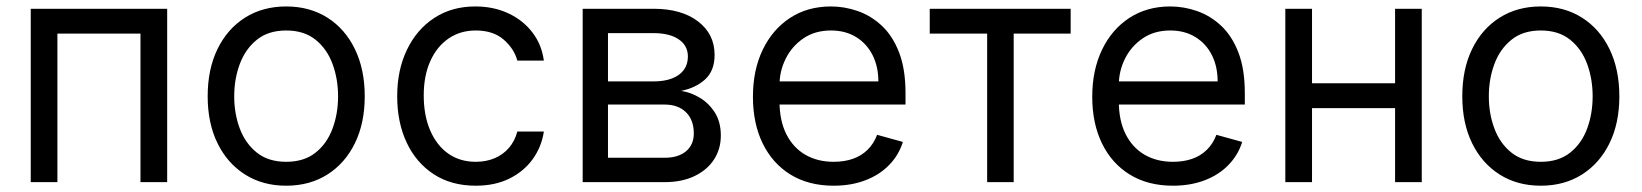

<svg xmlns="http://www.w3.org/2000/svg" viewBox="-20 -573 5165 604"><path d="M76.7 0V-545.4H505.9V0H421.9V-467.3H160.6V0Z M880.4 11.2Q806.6 11.2 751 -23.9Q695.3 -59.1 664.3 -122.3Q633.3 -185.5 633.3 -270Q633.3 -355.5 664.3 -418.9Q695.3 -482.4 751 -517.6Q806.6 -552.7 880.4 -552.7Q954.1 -552.7 1009.8 -517.6Q1065.4 -482.4 1096.4 -418.7Q1127.4 -355 1127.4 -270Q1127.4 -185.5 1096.4 -122.3Q1065.4 -59.1 1009.8 -23.9Q954.1 11.2 880.4 11.2ZM880.4 -64Q936.5 -64 972.7 -92.8Q1008.8 -121.6 1026.1 -168.5Q1043.5 -215.3 1043.5 -270Q1043.5 -324.7 1026.1 -371.8Q1008.8 -418.9 972.7 -448Q936.5 -477.1 880.4 -477.1Q824.2 -477.1 788.1 -448Q752 -418.9 734.4 -371.8Q716.8 -324.7 716.8 -270Q716.8 -215.3 734.4 -168.5Q752 -121.6 788.1 -92.8Q824.2 -64 880.4 -64Z M1476.6 11.2Q1399.9 11.2 1344.5 -24.9Q1289.1 -61 1259.3 -124.5Q1229.5 -188 1229.5 -270Q1229.5 -353 1260.3 -416.7Q1291 -480.5 1346.2 -516.6Q1401.4 -552.7 1475.1 -552.7Q1532.7 -552.7 1578.9 -531.2Q1625 -509.8 1654.5 -471.4Q1684.1 -433.1 1690.9 -382.3H1607.4Q1597.7 -419.4 1564.7 -448.2Q1531.7 -477.1 1476.6 -477.1Q1427.7 -477.1 1390.9 -451.7Q1354 -426.3 1333.5 -380.4Q1313 -334.5 1313 -272.9Q1313 -210 1333.3 -162.8Q1353.5 -115.7 1390.1 -89.8Q1426.8 -64 1476.6 -64Q1509.3 -64 1535.9 -75.2Q1562.5 -86.4 1581.1 -107.9Q1599.6 -129.4 1607.4 -159.2H1690.9Q1683.6 -110.8 1655.8 -72.3Q1627.9 -33.7 1582.5 -11.2Q1537.1 11.2 1476.6 11.2Z M1813 0V-545.4H2036.1Q2124 -545.4 2176 -505.6Q2228 -465.8 2228 -400.4Q2228 -350.6 2198.5 -323.5Q2168.9 -296.4 2122.6 -287.1Q2152.8 -282.7 2181.4 -265.6Q2210 -248.5 2228.8 -219Q2247.6 -189.5 2247.6 -146.5Q2247.6 -104.5 2226.3 -71.5Q2205.1 -38.6 2165.3 -19.3Q2125.5 0 2070.3 0ZM1892.6 -76.7H2070.3Q2113.8 -76.7 2138.2 -97.2Q2162.6 -117.7 2162.6 -153.3Q2162.6 -195.8 2137.9 -220Q2113.3 -244.1 2070.3 -244.1H1892.6ZM1892.6 -316.9H2036.1Q2069.8 -316.9 2094 -326.2Q2118.2 -335.4 2131.1 -353Q2144 -370.6 2144 -395Q2144 -429.7 2115.2 -449.2Q2086.4 -468.8 2036.1 -468.8H1892.6Z M2602.5 11.2Q2523.9 11.2 2467 -23.7Q2410.2 -58.6 2379.4 -121.6Q2348.6 -184.6 2348.6 -268.6Q2348.6 -352.5 2379.4 -416.5Q2410.2 -480.5 2465.3 -516.6Q2520.5 -552.7 2594.2 -552.7Q2636.7 -552.7 2678.2 -538.3Q2719.7 -523.9 2753.9 -492.2Q2788.1 -460.4 2808.3 -408.2Q2828.6 -356 2828.6 -279.8V-244.1H2408.2V-316.9H2743.2Q2743.2 -363.3 2725.1 -399.4Q2707 -435.5 2673.3 -456.3Q2639.6 -477.1 2594.2 -477.1Q2543.9 -477.1 2507.6 -452.4Q2471.2 -427.7 2451.7 -388.4Q2432.1 -349.1 2432.1 -304.2V-255.9Q2432.1 -193.8 2453.6 -151.1Q2475.1 -108.4 2513.4 -86.2Q2551.8 -64 2602.5 -64Q2635.7 -64 2662.6 -73.2Q2689.5 -82.5 2709 -101.6Q2728.5 -120.6 2739.3 -148.9L2820.3 -126.5Q2807.6 -85.4 2777.3 -54.2Q2747.1 -22.9 2702.4 -5.9Q2657.7 11.2 2602.5 11.2Z M2904.8 -467.3V-545.4H3348.1V-467.3H3168.9V0H3085.4V-467.3Z M3669.9 11.2Q3591.3 11.2 3534.4 -23.7Q3477.5 -58.6 3446.8 -121.6Q3416 -184.6 3416 -268.6Q3416 -352.5 3446.8 -416.5Q3477.5 -480.5 3532.7 -516.6Q3587.9 -552.7 3661.6 -552.7Q3704.1 -552.7 3745.6 -538.3Q3787.1 -523.9 3821.3 -492.2Q3855.5 -460.4 3875.7 -408.2Q3896 -356 3896 -279.8V-244.1H3475.6V-316.9H3810.5Q3810.5 -363.3 3792.5 -399.4Q3774.4 -435.5 3740.7 -456.3Q3707 -477.1 3661.6 -477.1Q3611.3 -477.1 3575 -452.4Q3538.6 -427.7 3519 -388.4Q3499.5 -349.1 3499.5 -304.2V-255.9Q3499.5 -193.8 3521 -151.1Q3542.5 -108.4 3580.8 -86.2Q3619.1 -64 3669.9 -64Q3703.1 -64 3730 -73.2Q3756.8 -82.5 3776.4 -101.6Q3795.9 -120.6 3806.6 -148.9L3887.7 -126.5Q3875 -85.4 3844.7 -54.2Q3814.5 -22.9 3769.8 -5.9Q3725.1 11.2 3669.9 11.2Z M4388.7 -311V-232.9H4087.4V-311ZM4107.4 -545.4V0H4023.4V-545.4ZM4452.6 -545.4V0H4368.7V-545.4Z M4827.1 11.2Q4753.4 11.2 4697.8 -23.9Q4642.1 -59.1 4611.1 -122.3Q4580.1 -185.5 4580.1 -270Q4580.1 -355.5 4611.1 -418.9Q4642.1 -482.4 4697.8 -517.6Q4753.4 -552.7 4827.1 -552.7Q4900.9 -552.7 4956.5 -517.6Q5012.2 -482.4 5043.2 -418.7Q5074.2 -355 5074.2 -270Q5074.2 -185.5 5043.2 -122.3Q5012.2 -59.1 4956.5 -23.9Q4900.9 11.2 4827.1 11.2ZM4827.1 -64Q4883.3 -64 4919.4 -92.8Q4955.6 -121.6 4972.9 -168.5Q4990.2 -215.3 4990.2 -270Q4990.2 -324.7 4972.9 -371.8Q4955.6 -418.9 4919.4 -448Q4883.3 -477.1 4827.1 -477.1Q4771 -477.1 4734.9 -448Q4698.7 -418.9 4681.2 -371.8Q4663.6 -324.7 4663.6 -270Q4663.6 -215.3 4681.2 -168.5Q4698.7 -121.6 4734.9 -92.8Q4771 -64 4827.1 -64Z"/></svg>

Font: Sahel VF Regular
Style: Regular
Weight: 400
Foundry: Saber Rastikerdar (saber.rastikerdar@gmail.com)
Version: Version 3.4.0